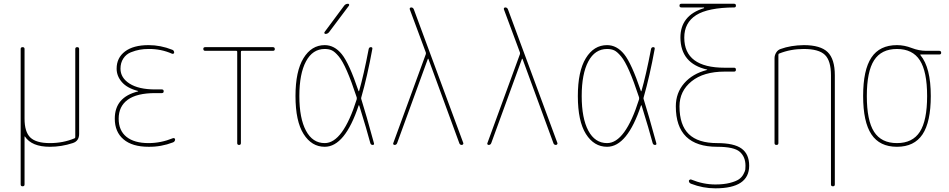

<svg xmlns="http://www.w3.org/2000/svg" viewBox="-20 -770 5040 1020"><path d="M89.8 210V-509.8Q89.8 -519.5 100.1 -519.5Q110.4 -519.5 110.4 -509.8V-139.6Q110.4 -69.3 141.1 -39.6Q171.9 -9.8 245.1 -9.8Q315.4 -9.8 376 -35.2Q379.9 -36.1 379.9 -42V-509.8Q379.9 -519.5 390.1 -519.5Q400.4 -519.5 400.4 -509.8V-58.6Q400.4 -20.5 366.2 -9.8Q306.6 9.8 245.1 9.8Q148.4 9.8 112.3 -44.9Q111.3 -45.9 110.8 -44.9Q110.4 -43.9 110.4 -43V210Q110.4 219.7 100.1 219.7Q89.8 219.7 89.8 210Z M712.9 -284.2Q713.9 -284.2 713.9 -285.2Q713.9 -287.1 711.9 -287.1Q655.3 -301.8 627.4 -334Q599.6 -366.2 599.6 -405.3Q599.6 -462.9 644 -496.6Q688.5 -530.3 769.5 -530.3Q833 -530.3 894.5 -505.9Q904.3 -502.9 905.3 -491.2Q905.3 -487.3 902.3 -485.4Q899.4 -483.4 894.5 -484.4Q835 -510.7 769.5 -509.8Q744.1 -509.8 722.2 -505.9Q700.2 -502 675.3 -492.2Q650.4 -482.4 635.3 -459.5Q620.1 -436.5 620.1 -405.3Q620.1 -356.4 668.5 -325.7Q716.8 -294.9 804.7 -294.9H839.8Q849.6 -294.9 849.6 -285.2Q849.6 -275.4 839.8 -275.4H804.7Q707 -275.4 658.7 -240.2Q610.4 -205.1 610.4 -139.6Q610.4 -76.2 651.9 -43Q693.4 -9.8 769.5 -9.8Q835 -9.8 899.4 -36.1Q903.3 -37.1 906.7 -35.2Q910.2 -33.2 910.2 -29.3Q910.2 -18.6 899.4 -13.7Q835.9 10.7 769.5 9.8Q682.6 9.8 636.2 -29.8Q589.8 -69.3 589.8 -139.6Q589.8 -253.9 712.9 -284.2Z M1070.3 -500Q1060.5 -500 1060.1 -509.8Q1059.6 -519.5 1070.3 -519.5H1429.7Q1439.5 -519.5 1439.9 -509.8Q1440.4 -500 1429.7 -500H1264.6Q1259.8 -500 1259.8 -495.1V-9.8Q1259.8 0 1250 0Q1240.2 0 1240.2 -9.8V-495.1Q1240.2 -500 1235.4 -500Z M1709 -589.8Q1705.1 -589.8 1703.6 -593.3Q1702.1 -596.7 1704.1 -599.6L1808.6 -740.2Q1816.4 -750 1829.1 -750Q1833 -750 1834.5 -746.6Q1835.9 -743.2 1834 -740.2L1728.5 -599.6Q1720.7 -589.8 1709 -589.8ZM1705.1 -509.8Q1640.6 -509.8 1605.5 -443.8Q1570.3 -377.9 1570.3 -259.8Q1570.3 -141.6 1605.5 -75.7Q1640.6 -9.8 1705.1 -9.8Q1801.8 -9.8 1875 -242.2Q1876 -248 1875 -252.9Q1846.7 -338.9 1823.2 -392.6Q1799.8 -446.3 1779.3 -470.7Q1758.8 -495.1 1743.2 -502.4Q1727.5 -509.8 1705.1 -509.8ZM1705.1 9.8Q1635.7 9.8 1592.8 -58.1Q1549.8 -126 1549.8 -259.8Q1549.8 -391.6 1592.3 -460.9Q1634.8 -530.3 1705.1 -530.3Q1756.8 -530.3 1795.9 -481.9Q1835 -433.6 1884.8 -286.1Q1884.8 -285.2 1886.2 -285.2Q1887.7 -285.2 1887.7 -286.1Q1912.1 -371.1 1938.5 -508.8Q1940.4 -519.5 1950.2 -519.5Q1960 -519.5 1958 -509.8Q1931.6 -365.2 1899.4 -252.9Q1897.5 -248 1899.4 -243.2Q1924.8 -163.1 1966.8 -8.8Q1968.8 0 1960 0Q1950.2 0 1947.3 -9.8Q1928.7 -80.1 1888.7 -209Q1887.7 -210.9 1885.7 -210.9Q1812.5 9.8 1705.1 9.8Z M2076.2 0Q2072.3 0 2069.8 -2.9Q2067.4 -5.9 2069.3 -9.8L2242.2 -482.4Q2243.2 -486.3 2242.2 -491.2L2157.2 -719.7Q2155.3 -723.6 2157.7 -727.1Q2160.2 -730.5 2164.1 -730.5Q2174.8 -730.5 2178.7 -719.7L2441.4 -9.8Q2442.4 -5.9 2439.5 -2.9Q2436.5 0 2433.6 0Q2422.9 0 2419.9 -9.8L2255.9 -457Q2255.9 -458 2253.9 -458Q2252.9 -458 2252.9 -457L2089.8 -9.8Q2085.9 0 2076.2 0Z M2576.2 0Q2572.3 0 2569.8 -2.9Q2567.4 -5.9 2569.3 -9.8L2742.2 -482.4Q2743.2 -486.3 2742.2 -491.2L2657.2 -719.7Q2655.3 -723.6 2657.7 -727.1Q2660.2 -730.5 2664.1 -730.5Q2674.8 -730.5 2678.7 -719.7L2941.4 -9.8Q2942.4 -5.9 2939.5 -2.9Q2936.5 0 2933.6 0Q2922.9 0 2919.9 -9.8L2755.9 -457Q2755.9 -458 2753.9 -458Q2752.9 -458 2752.9 -457L2589.8 -9.8Q2585.9 0 2576.2 0Z M3205.1 -509.8Q3140.6 -509.8 3105.5 -443.8Q3070.3 -377.9 3070.3 -259.8Q3070.3 -141.6 3105.5 -75.7Q3140.6 -9.8 3205.1 -9.8Q3301.8 -9.8 3375 -242.2Q3376 -248 3375 -252.9Q3346.7 -338.9 3323.2 -392.6Q3299.8 -446.3 3279.3 -470.7Q3258.8 -495.1 3243.2 -502.4Q3227.5 -509.8 3205.1 -509.8ZM3205.1 9.8Q3135.7 9.8 3092.8 -58.1Q3049.8 -126 3049.8 -259.8Q3049.8 -391.6 3092.3 -460.9Q3134.8 -530.3 3205.1 -530.3Q3256.8 -530.3 3295.9 -481.9Q3335 -433.6 3384.8 -286.1Q3384.8 -285.2 3386.2 -285.2Q3387.7 -285.2 3387.7 -286.1Q3412.1 -371.1 3438.5 -508.8Q3440.4 -519.5 3450.2 -519.5Q3460 -519.5 3458 -509.8Q3431.6 -365.2 3399.4 -252.9Q3397.5 -248 3399.4 -243.2Q3424.8 -163.1 3466.8 -8.8Q3468.8 0 3460 0Q3450.2 0 3447.3 -9.8Q3428.7 -80.1 3388.7 -209Q3387.7 -210.9 3385.7 -210.9Q3312.5 9.8 3205.1 9.8Z M3736.3 -398.4Q3737.3 -398.4 3737.3 -399.4Q3737.3 -400.4 3736.3 -400.4Q3595.7 -432.6 3594.7 -570.3Q3594.7 -688.5 3719.7 -726.6Q3720.7 -726.6 3720.7 -728.5Q3720.7 -729.5 3719.7 -730.5H3599.6Q3589.8 -730.5 3589.8 -740.2Q3589.8 -750 3599.6 -750H3879.9Q3889.6 -750 3889.6 -740.2Q3889.6 -730.5 3880.9 -730.5Q3741.2 -729.5 3678.2 -689.5Q3615.2 -649.4 3615.2 -570.3Q3615.2 -410.2 3830.1 -410.2H3879.9Q3889.6 -410.2 3889.6 -399.9Q3889.6 -389.6 3879.9 -389.6H3830.1Q3717.8 -389.6 3653.8 -337.9Q3589.8 -286.1 3589.8 -205.1Q3589.8 -105.5 3639.2 -57.6Q3688.5 -9.8 3790 -9.8Q3879.9 -9.8 3919.9 19.5Q3960 48.8 3960 110.4Q3960 230.5 3780.3 230.5Q3713.9 230.5 3651.4 206.1Q3640.6 202.1 3639.6 191.4Q3639.6 187.5 3643.6 185.1Q3647.5 182.6 3651.4 183.6Q3715.8 210 3780.3 210Q3825.2 210 3857.4 201.7Q3889.6 193.4 3905.3 182.6Q3920.9 171.9 3929.7 155.3Q3938.5 138.7 3939.5 130.4Q3940.4 122.1 3940.4 110.4Q3940.4 63.5 3910.2 36.6Q3879.9 9.8 3790 9.8Q3570.3 9.8 3570.3 -205.1Q3570.3 -276.4 3614.7 -327.6Q3659.2 -378.9 3736.3 -398.4Z M4094.7 -9.8V-460.9Q4094.7 -476.6 4103.5 -490.7Q4112.3 -504.9 4127 -509.8Q4180.7 -529.3 4250 -530.3Q4338.9 -530.3 4377 -493.2Q4415 -456.1 4415 -370.1V210Q4415 219.7 4404.8 219.7Q4394.5 219.7 4394.5 210V-370.1Q4394.5 -447.3 4362.3 -478.5Q4330.1 -509.8 4250 -509.8Q4179.7 -509.8 4119.1 -485.4Q4115.2 -484.4 4115.2 -477.5V-9.8Q4115.2 0 4105 0Q4094.7 0 4094.7 -9.8Z M4866.7 -449.7Q4828.1 -509.8 4745.1 -509.8Q4662.1 -509.8 4623.5 -449.7Q4585 -389.6 4585 -259.8Q4585 -129.9 4623.5 -69.8Q4662.1 -9.8 4745.1 -9.8Q4828.1 -9.8 4866.7 -69.8Q4905.3 -129.9 4905.3 -259.8Q4905.3 -389.6 4866.7 -449.7ZM4745.1 -530.3Q4784.2 -530.3 4823.2 -515.1Q4862.3 -500 4900.4 -500H4969.7Q4979.5 -500 4980 -490.2Q4980.5 -480.5 4969.7 -480.5H4870.1Q4869.1 -480.5 4869.1 -479Q4869.1 -477.5 4869.6 -477.5Q4870.1 -477.5 4870.1 -476.6Q4924.8 -411.1 4924.8 -259.8Q4924.8 -122.1 4880.9 -56.2Q4836.9 9.8 4745.1 9.8Q4653.3 9.8 4609.4 -56.2Q4565.4 -122.1 4565.4 -260.3Q4565.4 -398.4 4609.4 -464.4Q4653.3 -530.3 4745.1 -530.3Z"/></svg>

Font: Rounded Mgen+ 1mn thin
Style: Regular
Weight: 100
Designer: [Source Han Sans]
Ryoko NISHIZUKA  (kana & ideographs); Paul D. Hunt (Latin, Greek & Cyrillic); Wenlong ZHANG  (bopomofo
Version: Version 1.059.20150602